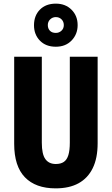

<svg xmlns="http://www.w3.org/2000/svg" viewBox="-20 -1026 614 1056"><path d="M517 -238Q517 -156 490 -101Q463 -46 412 -18Q361 10 286 10Q176 10 117 -51Q58 -112 58 -235V-714H210V-241Q210 -178 229.5 -151Q249 -124 287 -124Q314 -124 331 -135.5Q348 -147 356 -173Q364 -199 364 -242V-714H517ZM287 -769Q232 -769 199.5 -802.5Q167 -836 167 -887Q167 -940 199.5 -973Q232 -1006 287 -1006Q340 -1006 373.5 -972.5Q407 -939 407 -888Q407 -838 374 -803.5Q341 -769 287 -769ZM287 -845Q305 -845 318 -857Q331 -869 331 -888Q331 -907 318.5 -919.5Q306 -932 287 -932Q269 -932 256 -919.5Q243 -907 243 -888Q243 -869 254.5 -857Q266 -845 287 -845Z"/></svg>

Font: Noto Sans Khmer ExtraCondensed ExtraBold
Style: Regular
Weight: 800
Width: 2
Designer: Danh Hong and the Monotype Design Team
Foundry: Monotype Imaging Inc.
Version: Version 2.004